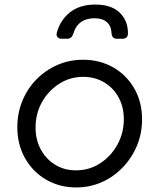

<svg xmlns="http://www.w3.org/2000/svg" viewBox="-20 -810 698 842"><path d="M314 12Q242 12 183.5 -21.5Q125 -55 90.5 -115Q56 -175 56 -253Q56 -314 78 -367.5Q100 -421 139.5 -461.5Q179 -502 231.5 -525Q284 -548 344 -548Q418 -548 476.5 -514.5Q535 -481 569 -422Q603 -363 603 -286Q603 -225 580.5 -171Q558 -117 518 -75.5Q478 -34 426 -11Q374 12 314 12ZM313 -63Q372 -63 419.5 -94Q467 -125 495 -176Q523 -227 523 -287Q523 -341 500 -383Q477 -425 436.5 -449Q396 -473 345 -473Q287 -473 239.5 -442.5Q192 -412 164 -362Q136 -312 136 -251Q136 -197 159 -154.5Q182 -112 222 -87.5Q262 -63 313 -63ZM251 -640Q239 -640 232.5 -647Q226 -654 229 -666Q244 -722 287 -756Q330 -790 398 -790Q469 -790 505.5 -754Q542 -718 541 -663Q541 -640 516 -640H492Q471 -640 469 -665Q468 -696 448.5 -713Q429 -730 395 -730Q321 -730 301 -661Q294 -640 274 -640Z"/></svg>

Font: Pitagon Sans Text
Style: Italic
Weight: 400
Italic angle: -8°
Designer: Travis Tran
Foundry: Pitagon
Version: Version 1.001; ttfautohint (v1.8.4.7-5d5b);gftools[0.9.26]